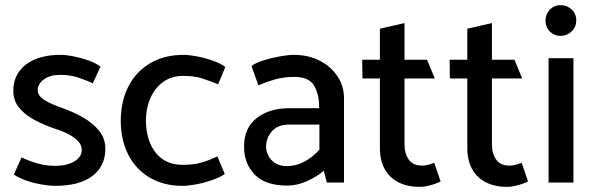

<svg xmlns="http://www.w3.org/2000/svg" viewBox="-20 -712 2317 749"><path d="M34 -31Q55 -17 84.5 -7Q114 3 144 8Q174 13 194 13Q290 13 340.5 -25.5Q391 -64 391 -132Q391 -172 366.5 -202Q342 -232 304.5 -253.5Q267 -275 227 -289Q183 -304 155.5 -320.5Q128 -337 127 -359Q127 -385 151.5 -402.5Q176 -420 214 -420Q253 -420 283.5 -410Q314 -400 342 -387L372 -452Q352 -467 323 -477Q294 -487 265.5 -492.5Q237 -498 216 -498Q131 -498 81.5 -460.5Q32 -423 32 -357Q32 -318 56 -290Q80 -262 116.5 -243Q153 -224 191 -211Q223 -201 247 -188.5Q271 -176 285 -161Q299 -146 299 -127Q299 -109 286 -95Q273 -81 249.5 -73Q226 -65 194 -65Q172 -65 150 -69Q128 -73 106.5 -80.5Q85 -88 64 -98Z M828 -102Q797 -87 766.5 -78Q736 -69 692 -69Q646 -69 614 -91.5Q582 -114 565.5 -154Q549 -194 549 -244Q550 -292 567.5 -331Q585 -370 617.5 -393Q650 -416 695 -416Q738 -416 769 -406Q800 -396 831 -383L859 -451Q838 -466 807 -476.5Q776 -487 746 -492.5Q716 -498 696 -498Q621 -498 566 -465.5Q511 -433 481.5 -376Q452 -319 451 -243Q451 -167 480 -109.5Q509 -52 563.5 -19.5Q618 13 692 13Q713 13 743.5 7.5Q774 2 805 -8.5Q836 -19 857 -33Z M1018 -140Q1018 -174 1041 -200Q1064 -226 1108 -226H1226V-128Q1201 -100 1168.5 -82Q1136 -64 1099 -64Q1072 -64 1054 -75.5Q1036 -87 1027 -104.5Q1018 -122 1018 -140ZM988 -379Q1015 -391 1050 -401.5Q1085 -412 1128 -412Q1185 -412 1205 -378.5Q1225 -345 1225 -295V-290H1110Q1031 -290 981.5 -251.5Q932 -213 932 -140Q932 -74 973.5 -31Q1015 12 1101 12Q1140 12 1179 -6Q1218 -24 1243 -46L1255 0H1322V-329Q1322 -376 1296.5 -414.5Q1271 -453 1226.5 -475.5Q1182 -498 1126 -498Q1106 -498 1074 -492.5Q1042 -487 1011 -477.5Q980 -468 961 -455Z M1646 -479H1558V-622L1462 -600V-479H1393L1394 -406H1462V-135Q1462 -86 1481 -52Q1500 -18 1535 -0.5Q1570 17 1617 17Q1632 17 1647.5 13.5Q1663 10 1677 5Q1691 0 1699 -4L1674 -77Q1664 -73 1651.5 -69.5Q1639 -66 1627 -66Q1591 -66 1574.5 -89.5Q1558 -113 1558 -150V-406H1676Z M1987 -479H1899V-622L1803 -600V-479H1734L1735 -406H1803V-135Q1803 -86 1822 -52Q1841 -18 1876 -0.5Q1911 17 1958 17Q1973 17 1988.5 13.5Q2004 10 2018 5Q2032 0 2040 -4L2015 -77Q2005 -73 1992.5 -69.5Q1980 -66 1968 -66Q1932 -66 1915.5 -89.5Q1899 -113 1899 -150V-406H2017Z M2217 0V-485H2120V0ZM2167 -572Q2192 -572 2210 -589.5Q2228 -607 2228 -632Q2228 -658 2210 -675Q2192 -692 2167 -692Q2142 -692 2125 -674.5Q2108 -657 2108 -632Q2108 -606 2125 -589Q2142 -572 2167 -572Z"/></svg>

Font: Catamaran Thin Medium
Style: Regular
Weight: 500
Version: Version 2.000